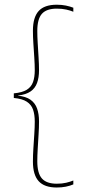

<svg xmlns="http://www.w3.org/2000/svg" viewBox="-20 -696 372 834"><path d="M298.5 -662.5V-645Q285.5 -650.5 267.5 -654.5Q249.5 -658.5 227 -658.5Q182 -658.5 162 -636Q142 -613.5 142 -561.5Q142 -538.5 143.8 -508.5Q145.5 -478.5 147.5 -447.5Q149.5 -416.5 149.5 -390.5Q149.5 -359 141 -335.8Q132.5 -312.5 112.8 -298.8Q93 -285 58 -281V-275.5L57 -280.5Q92.5 -277 112.5 -262.8Q132.5 -248.5 141 -224.8Q149.5 -201 149.5 -168.5Q149.5 -142 147.5 -110.8Q145.5 -79.5 143.8 -49.2Q142 -19 142 4.5Q142 56.5 162 79.2Q182 102 227 102Q249.5 102 267.5 97.8Q285.5 93.5 298.5 88V105Q284.5 111 266.2 114.8Q248 118.5 226.5 118.5Q173 118.5 148 91Q123 63.5 123 6Q123 -20.5 125 -51.8Q127 -83 129 -113.5Q131 -144 131 -167.5Q131 -198.5 123.5 -220Q116 -241.5 96.5 -254.2Q77 -267 40 -270.5V-290.5Q77 -294 96.5 -306.2Q116 -318.5 123.5 -339.8Q131 -361 131 -391Q131 -415 129 -445.2Q127 -475.5 125 -506.2Q123 -537 123 -562.5Q123 -620.5 147.8 -648Q172.5 -675.5 226.5 -675.5Q248 -675.5 266.2 -671.8Q284.5 -668 298.5 -662.5Z"/></svg>

Font: Anek Latin Medium Thin
Style: Regular
Weight: 250
Version: Version 1.003